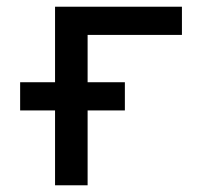

<svg xmlns="http://www.w3.org/2000/svg" viewBox="-20 -552 640 572"><path d="M144 0V-223H40V-307H144V-532H522V-448H241V-307H352V-223H241V0Z"/></svg>

Font: Geist Mono Medium
Style: Regular
Weight: 500
Monospace: yes
Designer: Basement.studio, Andrés Briganti, Mateo Zaragoza
Foundry: Basement.studio, Vercel, Andrés Briganti, Guido Ferreyra, Mateo Zaragoza
Version: Version 1.500; ttfautohint (v1.8.4.7-5d5b)